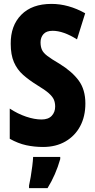

<svg xmlns="http://www.w3.org/2000/svg" viewBox="-20 -744 485 985"><path d="M418 -213Q418 -147 391.5 -97Q365 -47 316 -18.5Q267 10 201 10Q156 10 114.5 1Q73 -8 30 -32V-187Q71 -160 114 -145.5Q157 -131 193 -131Q228 -131 245.5 -150Q263 -169 263 -197Q263 -217 256.5 -232.5Q250 -248 230.5 -265.5Q211 -283 171 -307Q129 -333 98.5 -360Q68 -387 51.5 -425Q35 -463 35 -519Q34 -612 89 -668Q144 -724 244 -724Q331 -724 417 -676L375 -542Q305 -586 250 -586Q218 -586 203 -569Q188 -552 188 -527Q188 -505 195 -489Q202 -473 223 -457Q244 -441 285 -417Q350 -377 384 -330.5Q418 -284 418 -213ZM289 72Q266 153 224 221H129V208Q133 191 137.5 164Q142 137 145.5 109Q149 81 150 61H289Z"/></svg>

Font: Noto Sans Thai ExtCond ExtBd
Style: Regular
Weight: 800
Width: 2
Designer: Monotype Design Team
Foundry: Monotype Imaging Inc.
Version: Version 2.002; ttfautohint (v1.8.4.7-5d5b)